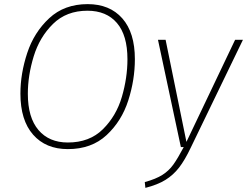

<svg xmlns="http://www.w3.org/2000/svg" viewBox="-20 -713 1198 931"><path d="M634 -426Q634 -326 602 -226Q570 -126 497 -58Q424 10 309 10Q202 10 140.5 -60Q79 -130 79 -259Q79 -356 112 -456Q145 -556 218.5 -624.5Q292 -693 405 -693Q512 -693 573 -624Q634 -555 634 -426ZM115 -258Q115 -143 166.5 -82.5Q218 -22 309 -22Q414 -22 479 -86.5Q544 -151 571 -243.5Q598 -336 598 -426Q598 -542 547 -601.5Q496 -661 404 -661Q302 -661 237 -597Q172 -533 143.5 -440Q115 -347 115 -258ZM905 3Q876 64 848 100Q820 136 782 159.5Q744 183 685 198L682 170Q736 155 767.5 135Q799 115 820.5 85Q842 55 871 0H857L746 -520H783L884 -25L1120 -520H1158Z"/></svg>

Font: FiraGO UltraLight
Style: Italic
Weight: 200
Italic angle: -8°
Designer: bBox Type GmbH
Foundry: bBox Type GmbH
Version: Version 1.001